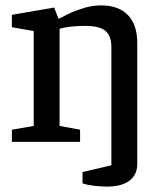

<svg xmlns="http://www.w3.org/2000/svg" viewBox="-20 -526 598 712"><path d="M377 166Q355 166 329.5 163Q304 160 286 154V112L393 87V-350Q393 -394 370.5 -412Q348 -430 295 -430Q272 -430 246 -427.5Q220 -425 201 -419V-59L277 -45V0H24V-45L105 -59V-411L24 -425V-471L181 -498L196 -459L197 -456Q210 -463 235 -475Q260 -487 291.5 -496.5Q323 -506 355 -506Q420 -506 454.5 -470Q489 -434 489 -367V82Q489 122 460 144Q431 166 377 166Z"/></svg>

Font: Faustina Light Medium
Style: Regular
Weight: 500
Version: Version 1.200